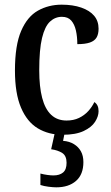

<svg xmlns="http://www.w3.org/2000/svg" viewBox="-20 -567 476 822"><path d="M248 10Q188 10 142 -17.5Q96 -45 70 -106Q44 -167 44 -265Q44 -373 70.5 -434.5Q97 -496 142.5 -521.5Q188 -547 244 -547Q292 -547 328 -534.5Q364 -522 383 -499.5Q402 -477 402 -444Q402 -421 393.5 -406.5Q385 -392 365 -385Q345 -378 311 -378Q311 -410 305 -436.5Q299 -463 285 -479Q271 -495 245 -495Q216 -495 194 -474.5Q172 -454 160 -404.5Q148 -355 148 -266Q148 -196 160.5 -148Q173 -100 199 -75.5Q225 -51 265 -51Q295 -51 318 -62Q341 -73 357.5 -91Q374 -109 384 -130Q393 -124 397.5 -114.5Q402 -105 402 -91Q402 -69 387 -45.5Q372 -22 338 -6Q304 10 248 10ZM221 235Q208 235 188 232.5Q168 230 153 225V176Q168 180 183 182Q198 184 209 184Q235 184 250 171.5Q265 159 265 130Q265 100 246.5 88Q228 76 199 72L217 -9H259L250 36Q277 38 296.5 50Q316 62 326.5 81Q337 100 337 127Q337 180 305.5 207.5Q274 235 221 235Z"/></svg>

Font: Noto Serif Khmer Condensed Medium
Style: Regular
Weight: 500
Width: 3
Designer: Danh Hong and the Monotype Design Team
Foundry: Monotype Imaging Inc.
Version: Version 2.004